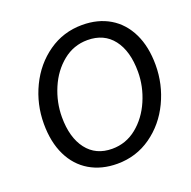

<svg xmlns="http://www.w3.org/2000/svg" viewBox="-131 -863 1001 1006"><g transform="rotate(-20 369.5 -360.5)"><path d="M65 -315Q65 -424 111.5 -520.5Q158 -617 241.5 -675.5Q325 -734 430 -734Q518 -734 583.5 -695Q649 -656 685 -582Q721 -508 721 -406Q721 -298 675 -201.5Q629 -105 545.5 -46Q462 13 357 13Q269 13 203 -26Q137 -65 101 -139Q65 -213 65 -315ZM622 -404Q622 -519 571.5 -584.5Q521 -650 429 -650Q352 -650 292 -601.5Q232 -553 199 -475.5Q166 -398 166 -316Q166 -202 216.5 -136Q267 -70 358 -70Q435 -70 495 -118.5Q555 -167 588.5 -244.5Q622 -322 622 -404Z"/></g></svg>

Font: Nebula Sans Medium
Style: Regular
Weight: 500
Italic angle: -9°
Designer: Paul D. Hunt for Adobe (as Source Sans)
Foundry: Nebula Entertainment & Broadcasting LLC
Version: Version 1.010